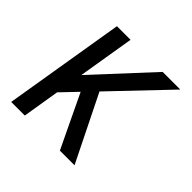

<svg xmlns="http://www.w3.org/2000/svg" viewBox="-139 -649 778 778"><g transform="rotate(45 250.0 -260.0)"><path d="M303 0 194 -228 128 -159 102 0H24L110 -520H188L148 -278L372 -520H473L247 -283L387 0Z"/></g></svg>

Font: Iosevka Fixed
Style: Italic
Weight: 400
Italic angle: -9°
Monospace: yes
Designer: Belleve Invis
Foundry: Belleve Invis
Version: Version 33.2.4